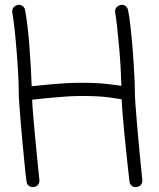

<svg xmlns="http://www.w3.org/2000/svg" viewBox="-20 -767 661 796"><path d="M539.1 -387.7Q539.1 -369.1 541.5 -335Q543.9 -300.8 547.4 -260.3Q550.8 -219.7 554.7 -177.2Q558.6 -134.8 562 -100.1Q565.4 -65.4 567.9 -42.5Q570.3 -19.5 570.3 -18.6Q570.3 -7.8 563.5 0Q556.6 7.8 543 8.8Q532.2 8.8 524.9 2Q517.6 -4.9 516.6 -15.6Q516.6 -18.6 514.2 -37.6Q511.7 -56.6 508.8 -85.4Q505.9 -114.3 502 -150.4Q498 -186.5 494.6 -223.6Q491.2 -260.7 488.3 -294.9Q485.4 -329.1 484.4 -355.5Q483.4 -355.5 439 -362.3Q394.5 -369.1 318.4 -369.1Q290 -369.1 260.3 -367.2Q230.5 -365.2 203.1 -362.8Q175.8 -360.4 152.3 -357.9Q128.9 -355.5 113.3 -353.5Q114.3 -328.1 117.2 -293.5Q120.1 -258.8 123.5 -221.7Q127 -184.6 130.4 -148.9Q133.8 -113.3 136.7 -84.5Q139.6 -55.7 141.6 -37.6Q143.6 -19.5 143.6 -18.6Q143.6 -7.8 136.7 0Q129.9 7.8 116.2 8.8Q105.5 8.8 98.1 2Q90.8 -4.9 89.8 -15.6Q88.9 -18.6 86.4 -42Q84 -65.4 80.6 -100.1Q77.1 -134.8 73.2 -176.8Q69.3 -218.8 65.9 -259.3Q62.5 -299.8 60.1 -334Q57.6 -368.2 57.6 -387.7Q57.6 -417 55.2 -462.9Q52.7 -508.8 48.8 -557.1Q44.9 -605.5 40 -649.4Q35.2 -693.4 30.3 -719.7Q30.3 -729.5 37.1 -737.3Q43.9 -745.1 57.6 -747.1Q67.4 -747.1 74.7 -741.2Q82 -735.4 84 -725.6Q88.9 -700.2 93.8 -659.7Q98.6 -619.1 102.1 -573.7Q105.5 -528.3 107.9 -484.4Q110.4 -440.4 111.3 -409.2Q127.9 -411.1 151.4 -413.6Q174.8 -416 202.6 -418.5Q230.5 -420.9 260.3 -422.4Q290 -423.8 318.4 -423.8Q380.9 -423.8 423.3 -418.9Q465.8 -414.1 483.4 -411.1Q482.4 -444.3 480 -487.8Q477.5 -531.2 473.6 -574.7Q469.7 -618.2 465.3 -657.2Q460.9 -696.3 457 -719.7Q457 -729.5 463.9 -737.3Q470.7 -745.1 484.4 -747.1Q494.1 -747.1 501.5 -741.2Q508.8 -735.4 510.7 -725.6Q516.6 -698.2 521.5 -652.8Q526.4 -607.4 530.3 -557.6Q534.2 -507.8 536.6 -461.4Q539.1 -415 539.1 -387.7Z"/></svg>

Font: Coming Soon
Style: Regular
Weight: 400
Designer: Dathan Boardman
Foundry: Open Window
Version: Version 1.000